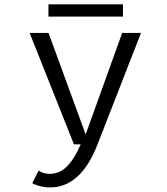

<svg xmlns="http://www.w3.org/2000/svg" viewBox="-20 -648 750 862"><path d="M197.5 -628.5H532V-573.5H197.5ZM198 -500 364.5 -44.5 528.5 -500H613L418 0Q343 193.5 204.5 193.5Q180.5 193.5 155.8 186.5Q131 179.5 125 174L153.5 117.5Q172 132.5 204 132.5Q247.5 132.5 280.5 99.2Q313.5 66 342.5 0H312L113 -500Z"/></svg>

Font: League Mono Light
Style: Regular
Weight: 300
Width: 6
Designer: Tyler Finck
Foundry: The League of Moveable Type / Tyler Finck
Version: Version 2.210